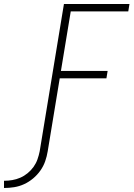

<svg xmlns="http://www.w3.org/2000/svg" viewBox="-150 -755 670 958"><path d="M-130 183V147Q-109 147 -88.5 143.5Q-68 140 -48.5 131.5Q-29 123 -12 109Q5 95 17.5 77.5Q30 60 37 40Q44 20 48 0L169 -735H496L490 -698H203L154 -401H387L381 -364H148L88 0Q84 25 75.5 49.5Q67 74 51.5 96Q36 118 15 135.5Q-6 153 -30 164Q-54 175 -79.5 179Q-105 183 -130 183Z"/></svg>

Font: Iosevka Curly XLtObl
Style: Regular
Weight: 200
Italic angle: -9°
Monospace: yes
Designer: Belleve Invis
Foundry: Belleve Invis
Version: Version 11.1.0; ttfautohint (v1.8.3)